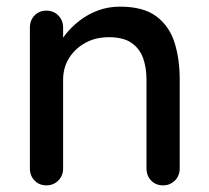

<svg xmlns="http://www.w3.org/2000/svg" viewBox="-20 -558 630 578"><path d="M341 -538Q412 -538 451 -508.5Q490 -479 505.5 -429.5Q521 -380 521 -319V-51Q521 -29 506.5 -14.5Q492 0 471 0Q449 0 435 -14.5Q421 -29 421 -51V-318Q421 -354 411 -382.5Q401 -411 376.5 -428.5Q352 -446 308 -446Q267 -446 236 -428.5Q205 -411 187.5 -382.5Q170 -354 170 -318V-51Q170 -29 155.5 -14.5Q141 0 120 0Q98 0 84 -14.5Q70 -29 70 -51V-475Q70 -497 84 -511.5Q98 -526 120 -526Q141 -526 155.5 -511.5Q170 -497 170 -475V-419L152 -409Q159 -431 176.5 -453.5Q194 -476 219 -495.5Q244 -515 275 -526.5Q306 -538 341 -538Z"/></svg>

Font: Quicksand SemiBold
Style: Regular
Weight: 600
Designer: Andrew Paglinawan
Foundry: Andrew Paglinawan
Version: Version 3.006